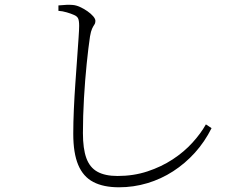

<svg xmlns="http://www.w3.org/2000/svg" viewBox="-20 -760 1040 815"><path d="M485 35Q419 35 376 12.5Q333 -10 312 -60Q291 -110 291 -192Q291 -240 293.5 -296Q296 -352 300 -408Q304 -464 307.5 -513.5Q311 -563 313.5 -599Q316 -635 316 -650Q316 -674 311 -683Q306 -692 293 -697Q282 -702 263.5 -707.5Q245 -713 228 -714V-737Q248 -739 262.5 -739.5Q277 -740 288 -739Q303 -738 319.5 -730.5Q336 -723 351 -712.5Q366 -702 375.5 -691Q385 -680 385 -671Q385 -662 380.5 -655.5Q376 -649 371 -638.5Q366 -628 362 -605Q355 -558 348 -489.5Q341 -421 336.5 -344Q332 -267 332 -195Q332 -129 346.5 -89Q361 -49 393.5 -31Q426 -13 479 -13Q547 -13 606 -32.5Q665 -52 713 -83.5Q761 -115 796.5 -154Q832 -193 854 -232L878 -216Q849 -158 807.5 -112Q766 -66 715 -33Q664 0 605.5 17.5Q547 35 485 35Z"/></svg>

Font: Noto Serif SC ExtraLight
Style: Regular
Weight: 200
Designer: Ryoko NISHIZUKA 西塚涼子 (kana & ideographs); Frank Grießhammer (Latin, Greek & Cyrillic); Wenlong ZHANG 张文龙 (bopomofo); San
Foundry: Adobe
Version: Version 2.002-H1;hotconv 1.1.0;makeotfexe 2.6.0